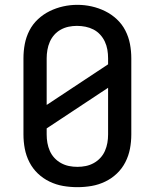

<svg xmlns="http://www.w3.org/2000/svg" viewBox="-20 -766 640 794"><path d="M300 8Q270 8 241 3Q212 -2 185 -15Q158 -28 136.5 -48.5Q115 -69 101.5 -95.5Q88 -122 82.5 -151Q77 -180 77 -210V-525Q77 -555 82.5 -584Q88 -613 101.5 -639.5Q115 -666 137 -686.5Q159 -707 185.5 -720Q212 -733 241 -739.5Q270 -746 300 -746Q330 -746 359 -739.5Q388 -733 414.5 -720Q441 -707 463 -686.5Q485 -666 498.5 -639.5Q512 -613 517.5 -584Q523 -555 523 -525V-210Q523 -180 517.5 -151Q512 -122 498.5 -95.5Q485 -69 463.5 -48.5Q442 -28 415 -15Q388 -2 359 3Q330 8 300 8ZM173 -332 427 -500V-525Q427 -543 424 -560.5Q421 -578 413.5 -594Q406 -610 394 -623Q382 -636 366.5 -644Q351 -652 333.5 -655.5Q316 -659 298 -659Q281 -659 264 -655.5Q247 -652 231.5 -643.5Q216 -635 204.5 -622Q193 -609 186 -593Q179 -577 176 -559.5Q173 -542 173 -525ZM300 -76Q318 -76 335 -79.5Q352 -83 367.5 -91.5Q383 -100 395 -113Q407 -126 414 -142Q421 -158 424 -175Q427 -192 427 -210V-403L173 -235V-210Q173 -192 176 -175Q179 -158 186 -142Q193 -126 205 -113Q217 -100 232.5 -91.5Q248 -83 265 -79.5Q282 -76 300 -76Z"/></svg>

Font: Iosevka Curly Medium Extended
Style: Regular
Weight: 500
Width: 7
Monospace: yes
Designer: Belleve Invis
Foundry: Belleve Invis
Version: Version 11.1.0; ttfautohint (v1.8.3)